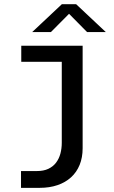

<svg xmlns="http://www.w3.org/2000/svg" viewBox="-20 -717 540 911"><path d="M79.7 174.3V94.6H155.1Q187.1 94.6 209.5 84Q231.9 73.4 246 54.8Q260.1 36.1 266.6 11.9Q273.1 -12.4 273.1 -39.3V-423.9H80.9V-500H372.1V-13.7Q372.1 30.3 357.9 65.3Q343.6 100.3 316.9 124.5Q290.1 148.8 252.6 161.5Q215 174.3 168.1 174.3ZM132.8 -564.9 273.5 -697.1H341.2L481.9 -564.9H393.1L307.6 -651.5L221.6 -564.9Z"/></svg>

Font: Trispace Thin
Style: Regular
Weight: 100
Designer: Tyler Finck
Foundry: Etcetera Type Company
Version: Version 1.210